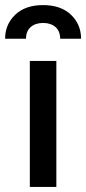

<svg xmlns="http://www.w3.org/2000/svg" viewBox="-57 -733 338 753"><path d="M60 -494H164V0H60ZM261 -581H179Q179 -611 160.5 -627Q142 -643 112 -643Q82 -643 63.5 -627Q45 -611 45 -581H-37Q-37 -637 2.5 -675Q42 -713 112 -713Q182 -713 221.5 -675Q261 -637 261 -581Z"/></svg>

Font: Cabin Medium
Style: Regular
Weight: 500
Designer: Pablo Impallari
Foundry: Pablo Impallari. http://www.impallari.com Igino Marini. http://www.ikern.com
Version: Version 2.001